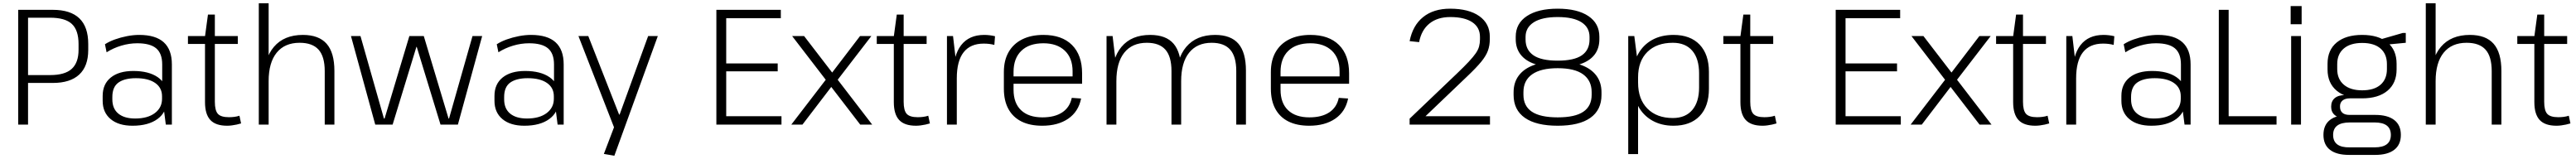

<svg xmlns="http://www.w3.org/2000/svg" viewBox="-20 -760 15706 970"><path d="M91 -700H302Q410 -700 464 -648Q518 -596 518 -492V-455Q518 -356 463 -305Q408 -254 302 -254H147V-302H286Q376 -302 417.5 -340Q459 -378 459 -456V-491Q459 -576 418 -614Q377 -652 286 -652H137L151 -669V0H91Z M969 -172V-367Q969 -434 932.5 -465Q896 -496 817 -496Q768 -496 719.5 -481.5Q671 -467 630 -441L620 -490Q646 -507 681 -519.5Q716 -532 754.5 -539.5Q793 -547 829 -547Q929 -547 978.5 -502Q1028 -457 1028 -367V0H991ZM788 7Q703 7 654.5 -33.5Q606 -74 606 -145V-175Q606 -247 655.5 -287Q705 -327 793 -327Q887 -327 942 -289Q997 -251 997 -180V-148Q997 -76 941 -34.5Q885 7 788 7ZM804 -37Q880 -37 924 -70Q968 -103 968 -157V-173Q968 -225 926 -254Q884 -283 809 -283Q740 -283 702.5 -256.5Q665 -230 665 -168V-154Q665 -97 701.5 -67Q738 -37 804 -37Z M1365 7Q1295 7 1262.5 -28Q1230 -63 1230 -137V-538L1248 -671H1290V-139Q1290 -86 1308.5 -65.5Q1327 -45 1376 -45Q1392 -45 1408.5 -47Q1425 -49 1440 -54L1450 -7Q1437 -3 1423 0Q1409 3 1394 5Q1379 7 1365 7ZM1126 -540H1430V-492H1126Z M1960 -326Q1960 -415 1922.5 -457Q1885 -499 1807 -499Q1716 -499 1667 -438.5Q1618 -378 1618 -265L1587 -203L1588 -264Q1588 -401 1650 -474Q1712 -547 1827 -547Q1924 -547 1971.5 -493Q2019 -439 2019 -327V0H1960ZM1558 -740H1618V-354V0H1558Z M2120 -540H2178L2321 -37H2325L2476 -540H2564L2715 -37H2718L2861 -540H2920L2772 0H2666L2521 -474H2519L2374 0H2268Z M3358 -172V-367Q3358 -434 3321.5 -465Q3285 -496 3206 -496Q3157 -496 3108.5 -481.5Q3060 -467 3019 -441L3009 -490Q3035 -507 3070 -519.5Q3105 -532 3143.5 -539.5Q3182 -547 3218 -547Q3318 -547 3367.5 -502Q3417 -457 3417 -367V0H3380ZM3177 7Q3092 7 3043.5 -33.5Q2995 -74 2995 -145V-175Q2995 -247 3044.5 -287Q3094 -327 3182 -327Q3276 -327 3331 -289Q3386 -251 3386 -180V-148Q3386 -76 3330 -34.5Q3274 7 3177 7ZM3193 -37Q3269 -37 3313 -70Q3357 -103 3357 -157V-173Q3357 -225 3315 -254Q3273 -283 3198 -283Q3129 -283 3091.5 -256.5Q3054 -230 3054 -168V-154Q3054 -97 3090.5 -67Q3127 -37 3193 -37Z M3662 179 3734 -10 3728 27 3507 -540H3567L3755 -61H3758L3932 -540H3991L3726 190Z M4394 -51H4745V0H4348V-700H4741V-649H4394L4408 -689V-350L4394 -373H4722V-325H4394L4408 -348V-11Z M4810 -540H4883L5298 0H5225ZM5030 -293 5084 -276 4873 0H4805ZM5017 -269 5224 -540H5293L5072 -253Z M5565 7Q5495 7 5462.5 -28Q5430 -63 5430 -137V-538L5448 -671H5490V-139Q5490 -86 5508.5 -65.5Q5527 -45 5576 -45Q5592 -45 5608.5 -47Q5625 -49 5640 -54L5650 -7Q5637 -3 5623 0Q5609 3 5594 5Q5579 7 5565 7ZM5326 -540H5630V-492H5326Z M5754 -540H5791L5814 -343V0H5754ZM5792 -301Q5792 -422 5840.5 -484.5Q5889 -547 5981 -547Q5997 -547 6014 -545Q6031 -543 6047 -539L6043 -486Q6014 -494 5978 -494Q5897 -494 5855.5 -441Q5814 -388 5814 -282Z M6335 7Q6260 7 6208 -19Q6156 -45 6128.5 -95.5Q6101 -146 6101 -219V-321Q6101 -392 6130 -442.5Q6159 -493 6213 -520Q6267 -547 6342 -547Q6455 -547 6516.5 -485.5Q6578 -424 6578 -312V-249H6149V-294H6530L6520 -276V-325Q6520 -406 6472.5 -451Q6425 -496 6342 -496Q6255 -496 6207.5 -450Q6160 -404 6160 -321V-213Q6160 -131 6206 -87.5Q6252 -44 6336 -44Q6411 -44 6457 -74.5Q6503 -105 6515 -163L6572 -159Q6556 -79 6493.5 -36Q6431 7 6335 7Z M7518 -327Q7518 -415 7481 -457Q7444 -499 7368 -499Q7279 -499 7230.5 -438.5Q7182 -378 7182 -265L7151 -203V-264Q7151 -401 7213 -474Q7275 -547 7389 -547Q7485 -547 7531 -493.5Q7577 -440 7577 -329V0H7518ZM6727 -540H6764L6787 -346V0H6727ZM7123 -327Q7123 -415 7086 -457Q7049 -499 6973 -499Q6883 -499 6835 -438.5Q6787 -378 6787 -265L6757 -203V-264Q6757 -401 6818 -474Q6879 -547 6993 -547Q7090 -547 7136 -493Q7182 -439 7182 -329V0H7123Z M7963 7Q7888 7 7836 -19Q7784 -45 7756.5 -95.5Q7729 -146 7729 -219V-321Q7729 -392 7758 -442.5Q7787 -493 7841 -520Q7895 -547 7970 -547Q8083 -547 8144.5 -485.5Q8206 -424 8206 -312V-249H7777V-294H8158L8148 -276V-325Q8148 -406 8100.5 -451Q8053 -496 7970 -496Q7883 -496 7835.5 -450Q7788 -404 7788 -321V-213Q7788 -131 7834 -87.5Q7880 -44 7964 -44Q8039 -44 8085 -74.5Q8131 -105 8143 -163L8200 -159Q8184 -79 8121.5 -36Q8059 7 7963 7Z M8575 -36 8863 -311Q8908 -354 8935.5 -383.5Q8963 -413 8978 -434.5Q8993 -456 8998.5 -476.5Q9004 -497 9004 -520V-535Q9004 -593 8957 -624.5Q8910 -656 8823 -656Q8745 -656 8696 -616.5Q8647 -577 8633 -503L8575 -509Q8594 -605 8657.5 -656Q8721 -707 8822 -707Q8936 -707 9000 -661.5Q9064 -616 9064 -536V-521Q9064 -483 9052.5 -451Q9041 -419 9011 -382.5Q8981 -346 8925 -293L8630 -11L8613 -51H9065V0H8575Z M9478 7Q9347 7 9278 -41Q9209 -89 9209 -181V-197Q9209 -257 9240.5 -299Q9272 -341 9332 -363Q9392 -385 9478 -385Q9563 -385 9622.5 -363Q9682 -341 9713.5 -299Q9745 -257 9745 -197V-181Q9745 -89 9677 -41Q9609 7 9478 7ZM9478 -44Q9584 -44 9634.5 -78.5Q9685 -113 9685 -182V-198Q9685 -268 9633.5 -306Q9582 -344 9478 -344Q9375 -344 9322 -306.5Q9269 -269 9269 -198V-182Q9269 -113 9320.5 -78.5Q9372 -44 9478 -44ZM9478 -350Q9395 -350 9338 -369.5Q9281 -389 9251.5 -427.5Q9222 -466 9222 -521V-536Q9222 -617 9290 -662Q9358 -707 9478 -707Q9598 -707 9665 -662Q9732 -617 9732 -536V-521Q9732 -465 9703 -427Q9674 -389 9617.5 -369.5Q9561 -350 9478 -350ZM9478 -390Q9578 -390 9625 -422.5Q9672 -455 9672 -519V-535Q9672 -593 9622.5 -624.5Q9573 -656 9478 -656Q9382 -656 9332 -624Q9282 -592 9282 -535V-519Q9282 -456 9329.5 -423Q9377 -390 9478 -390Z M10184 7Q10110 7 10054.5 -24.5Q9999 -56 9968.5 -113Q9938 -170 9938 -247V-298Q9938 -375 9968.5 -430.5Q9999 -486 10054 -516.5Q10109 -547 10184 -547Q10287 -547 10343.5 -487.5Q10400 -428 10400 -321V-219Q10400 -111 10343.5 -52Q10287 7 10184 7ZM9908 -540H9945L9968 -362V180H9908ZM10180 -40Q10257 -40 10298.5 -89Q10340 -138 10340 -226V-312Q10340 -402 10298.5 -450.5Q10257 -499 10180 -499Q10081 -499 10024.5 -443Q9968 -387 9968 -288V-256Q9968 -155 10025 -97.5Q10082 -40 10180 -40Z M10727 7Q10657 7 10624.5 -28Q10592 -63 10592 -137V-538L10610 -671H10652V-139Q10652 -86 10670.5 -65.5Q10689 -45 10738 -45Q10754 -45 10770.5 -47Q10787 -49 10802 -54L10812 -7Q10799 -3 10785 0Q10771 3 10756 5Q10741 7 10727 7ZM10488 -540H10792V-492H10488Z M11219 -51H11570V0H11173V-700H11566V-649H11219L11233 -689V-350L11219 -373H11547V-325H11219L11233 -348V-11Z M11635 -540H11708L12123 0H12050ZM11855 -293 11909 -276 11698 0H11630ZM11842 -269 12049 -540H12118L11897 -253Z M12390 7Q12320 7 12287.5 -28Q12255 -63 12255 -137V-538L12273 -671H12315V-139Q12315 -86 12333.5 -65.5Q12352 -45 12401 -45Q12417 -45 12433.5 -47Q12450 -49 12465 -54L12475 -7Q12462 -3 12448 0Q12434 3 12419 5Q12404 7 12390 7ZM12151 -540H12455V-492H12151Z M12579 -540H12616L12639 -343V0H12579ZM12617 -301Q12617 -422 12665.5 -484.5Q12714 -547 12806 -547Q12822 -547 12839 -545Q12856 -543 12872 -539L12868 -486Q12839 -494 12803 -494Q12722 -494 12680.5 -441Q12639 -388 12639 -282Z M13278 -172V-367Q13278 -434 13241.5 -465Q13205 -496 13126 -496Q13077 -496 13028.5 -481.5Q12980 -467 12939 -441L12929 -490Q12955 -507 12990 -519.5Q13025 -532 13063.5 -539.5Q13102 -547 13138 -547Q13238 -547 13287.5 -502Q13337 -457 13337 -367V0H13300ZM13097 7Q13012 7 12963.5 -33.5Q12915 -74 12915 -145V-175Q12915 -247 12964.5 -287Q13014 -327 13102 -327Q13196 -327 13251 -289Q13306 -251 13306 -180V-148Q13306 -76 13250 -34.5Q13194 7 13097 7ZM13113 -37Q13189 -37 13233 -70Q13277 -103 13277 -157V-173Q13277 -225 13235 -254Q13193 -283 13118 -283Q13049 -283 13011.5 -256.5Q12974 -230 12974 -168V-154Q12974 -97 13010.5 -67Q13047 -37 13113 -37Z M13555 -51H13861V0H13509V-700H13569V-11Z M14010 -540V0H13950V-540ZM14014 -723V-612H13947V-723Z M14383 -160Q14284 -160 14228 -206.5Q14172 -253 14172 -336V-371Q14172 -455 14228 -501Q14284 -547 14383 -547Q14482 -547 14537.5 -501Q14593 -455 14593 -371V-336Q14593 -253 14537.5 -206.5Q14482 -160 14383 -160ZM14303 185Q14227 185 14187 154Q14147 123 14147 63Q14147 3 14186.5 -28Q14226 -59 14303 -59H14463Q14538 -59 14578.5 -28Q14619 3 14619 63Q14619 123 14578.5 154Q14538 185 14463 185ZM14459 139Q14558 139 14558 63Q14558 -13 14459 -13H14308Q14206 -13 14206 63Q14206 141 14308 139ZM14279 -39Q14239 -39 14216.5 -57.5Q14194 -76 14194 -109Q14194 -143 14216 -161.5Q14238 -180 14280 -180H14383V-160H14308Q14279 -160 14263 -146.5Q14247 -133 14248 -109Q14248 -85 14262.5 -72Q14277 -59 14306 -59H14383V-39ZM14383 -209Q14456 -209 14495 -243Q14534 -277 14534 -338V-369Q14534 -430 14495 -464Q14456 -498 14383 -498Q14311 -498 14271 -464Q14231 -430 14231 -369V-338Q14231 -278 14271 -243.5Q14311 -209 14383 -209ZM14492 -519 14631 -559H14649V-499L14492 -484Z M15173 -326Q15173 -415 15135.5 -457Q15098 -499 15020 -499Q14929 -499 14880 -438.5Q14831 -378 14831 -265L14800 -203L14801 -264Q14801 -401 14863 -474Q14925 -547 15040 -547Q15137 -547 15184.5 -493Q15232 -439 15232 -327V0H15173ZM14771 -740H14831V-354V0H14771Z M15568 7Q15498 7 15465.5 -28Q15433 -63 15433 -137V-538L15451 -671H15493V-139Q15493 -86 15511.5 -65.5Q15530 -45 15579 -45Q15595 -45 15611.5 -47Q15628 -49 15643 -54L15653 -7Q15640 -3 15626 0Q15612 3 15597 5Q15582 7 15568 7ZM15329 -540H15633V-492H15329Z"/></svg>

Font: Pathway Extreme 28pt ExtraLight
Style: Regular
Weight: 250
Designer: Eduardo Rodriguez Tunni
Foundry: Eduardo Rodriguez Tunni
Version: Version 1.001;gftools[0.9.26]